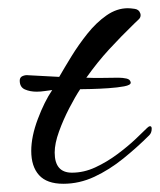

<svg xmlns="http://www.w3.org/2000/svg" viewBox="-20 -441 389 467"><path d="M134 6Q94 6 75 -15Q56 -36 56 -74Q56 -109 72 -151.5Q88 -194 107 -222Q98 -221 88.5 -219.5Q79 -218 69 -218Q53 -218 40.5 -223.5Q28 -229 28 -245Q28 -253 35 -256Q42 -259 49 -258L124 -254Q136 -275 153.5 -303.5Q171 -332 192.5 -359Q214 -386 239 -403.5Q264 -421 291 -421Q297 -421 307.5 -419.5Q318 -418 321 -409Q322 -407 322 -404Q322 -398 317 -393.5Q312 -389 307 -384Q274 -352 245.5 -321Q217 -290 190 -252Q210 -251 229.5 -251.5Q249 -252 268 -252Q278 -252 287.5 -250Q297 -248 298 -240Q298 -234 282 -231Q266 -228 244 -226.5Q222 -225 202 -224.5Q182 -224 175 -224Q163 -206 148.5 -178Q134 -150 123.5 -121Q113 -92 113 -70Q113 -21 155 -21Q184 -21 212 -34Q240 -47 265.5 -66Q291 -85 310 -103Q329 -121 338 -130Q342 -134 345 -134Q349 -134 349 -128Q349 -118 343 -112Q314 -83 280 -55.5Q246 -28 209.5 -11Q173 6 134 6Z"/></svg>

Font: Corinthia
Style: Bold
Weight: 700
Designer: Robert E. Leuschke
Foundry: Robert E. Leuschke
Version: Version 1.013; ttfautohint (v1.8.3)